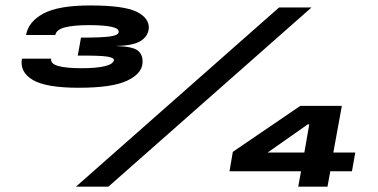

<svg xmlns="http://www.w3.org/2000/svg" viewBox="-20 -702 1421 722"><path d="M276 -372Q401.5 -372 457.8 -398.5Q514 -425 516 -466Q518 -496 498.2 -511.8Q478.5 -527.5 414 -529Q478.5 -530 507.2 -547Q536 -564 539.5 -594.5Q542 -634 493.8 -657.8Q445.5 -681.5 319.5 -681.5Q200 -681.5 143.5 -651.2Q87 -621 78 -570.5H188Q192 -591 224.8 -599.2Q257.5 -607.5 314 -607.5Q371 -607.5 400.2 -601Q429.5 -594.5 426 -580Q424.5 -569.5 394 -565Q363.5 -560.5 284.5 -560.5L272.5 -493Q353 -493.5 381 -489.5Q409 -485.5 408.5 -475.5Q405.5 -461 374.5 -453.2Q343.5 -445.5 286.5 -445.5Q228 -445.5 198.5 -454Q169 -462.5 172.5 -481.5H62.5Q53.5 -431 103.2 -401.5Q153 -372 276 -372ZM265.5 0H387.5L1151.5 -674H1029.5ZM1101.5 0H1211.5L1222 -58H1303.5L1316 -128.5H1233.5L1265.5 -304H1109.5L855.5 -131L843 -58H1112ZM986.5 -128.5 1137.5 -234.5H1143L1124.5 -128.5Z"/></svg>

Font: Anybody Expanded Black
Style: Italic
Weight: 900
Width: 7
Italic angle: -10°
Version: Version 1.113;gftools[0.9.25]